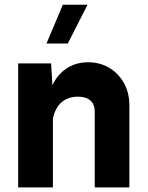

<svg xmlns="http://www.w3.org/2000/svg" viewBox="-20 -811 640 831"><path d="M252 -790.5 181.2 -622.6H273.4L358.9 -790.5ZM209 0V-407.2L201.2 -536.6H58.6V0ZM540 -354.5Q540 -409.2 516.6 -451.2Q493.2 -493.2 452.9 -517.3Q412.6 -541.5 361.3 -541.5Q312.5 -541.5 274.2 -518.6Q235.8 -495.6 212.9 -453.9Q189.9 -412.1 187 -355.5L208.5 -295.9Q218.3 -343.8 246.3 -368.2Q274.4 -392.6 317.4 -392.6Q352.1 -392.6 371.1 -376.2Q390.1 -359.9 390.1 -326.7V0H540Z"/></svg>

Font: Estedad-FD-VF Thin
Style: Regular
Weight: 100
Designer: Amin Abedi
Version: Version 5.0